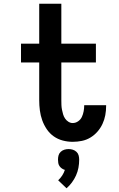

<svg xmlns="http://www.w3.org/2000/svg" viewBox="-20 -755 640 1033"><path d="M371 8Q344 8 317.5 1Q291 -6 269 -21.5Q247 -37 231.5 -60Q216 -83 207 -108.5Q198 -134 194.5 -161Q191 -188 191 -215V-419H93V-520H191V-735H310V-520H496V-419H310V-215Q310 -202 310.5 -189.5Q311 -177 313.5 -164.5Q316 -152 319.5 -140Q323 -128 330 -117.5Q337 -107 348 -100Q359 -93 371 -93Q387 -93 400.5 -102.5Q414 -112 420.5 -126Q427 -140 430 -156Q433 -172 433 -187V-189H551V-185Q551 -160 546.5 -135.5Q542 -111 531.5 -88.5Q521 -66 504.5 -47Q488 -28 466.5 -15Q445 -2 420.5 3Q396 8 371 8ZM338 258 293 215Q305 204 314.5 189.5Q324 175 329 159Q321 157 313 151.5Q305 146 300 138.5Q295 131 293.5 122Q292 113 292 104Q292 92 295 81Q298 70 306.5 62Q315 54 326 50.5Q337 47 349 47Q361 47 372 50.5Q383 54 391.5 62Q400 70 403 81Q406 92 406 104Q406 126 402 147.5Q398 169 389 189Q380 209 367 226.5Q354 244 338 258Z"/></svg>

Font: Iosevka Extended
Style: Bold
Weight: 700
Width: 7
Monospace: yes
Designer: Belleve Invis
Foundry: Belleve Invis
Version: Version 32.5.0; ttfautohint (v1.8.4)